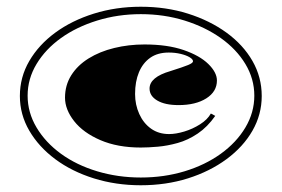

<svg xmlns="http://www.w3.org/2000/svg" viewBox="-20 -535 836 570"><path d="M398 15Q324 15 258.5 -5.5Q193 -26 144 -62.5Q95 -99 67 -147Q39 -195 39 -250Q39 -306 67 -354Q95 -402 144 -438Q193 -474 258.5 -494.5Q324 -515 398 -515Q473 -515 538 -494.5Q603 -474 652.5 -438Q702 -402 729.5 -354Q757 -306 757 -250Q757 -195 729.5 -147Q702 -99 652.5 -62.5Q603 -26 538 -5.5Q473 15 398 15ZM398 -8Q467 -8 528 -26.5Q589 -45 635.5 -78.5Q682 -112 708.5 -156.5Q735 -201 735 -251Q735 -301 708.5 -345Q682 -389 635.5 -422Q589 -455 528 -474Q467 -493 398 -493Q330 -493 268.5 -474Q207 -455 161 -422Q115 -389 88.5 -345Q62 -301 62 -251Q62 -201 88.5 -156.5Q115 -112 161 -78.5Q207 -45 268.5 -26.5Q330 -8 398 -8ZM398 -97Q329 -97 278 -119Q227 -141 200 -175.5Q173 -210 173 -245Q173 -282 191.5 -311.5Q210 -341 243 -361.5Q276 -382 319 -392.5Q362 -403 409 -403Q477 -403 525 -386.5Q573 -370 598.5 -345Q624 -320 624 -296Q624 -263 592.5 -243Q561 -223 510 -223Q470 -223 447 -236.5Q424 -250 424 -272Q424 -306 486 -324Q524 -336 538.5 -342Q553 -348 553 -353Q553 -359 543 -365Q533 -371 516.5 -375Q500 -379 481 -379Q448 -379 426 -363.5Q404 -348 392.5 -320.5Q381 -293 381 -256Q381 -224 393.5 -196.5Q406 -169 428.5 -153Q451 -137 482 -137Q502 -137 527 -144.5Q552 -152 574 -166Q596 -180 606 -198L619 -191Q596 -158 567 -138.5Q538 -119 507.5 -110.5Q477 -102 448.5 -99.5Q420 -97 398 -97Z"/></svg>

Font: Kalnia SemiExpanded
Style: Bold
Weight: 700
Width: 6
Designer: Frida Medrano
Foundry: Frida Medrano
Version: Version 1.105